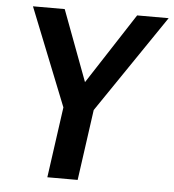

<svg xmlns="http://www.w3.org/2000/svg" viewBox="-51 -747 720 795"><g transform="rotate(5 309.0 -350.0)"><path d="M618 -700 342 -294 301 0H175L216 -294L54 -700H186L296 -406L487 -700Z"/></g></svg>

Font: Krub SemiBold
Style: Italic
Weight: 600
Italic angle: -8°
Designer: Ekaluck Peanpanawate
Foundry: Cadson Demak Co.,Ltd.
Version: Version 1.000; ttfautohint (v1.6)